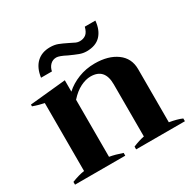

<svg xmlns="http://www.w3.org/2000/svg" viewBox="-155 -863 1030 1023"><g transform="rotate(-30 360.0 -351.5)"><path d="M219 -584H152Q160 -641 191.5 -671Q223 -701 274 -701Q301 -701 322 -693Q343 -685 373 -670Q396 -658 406.5 -653.5Q417 -649 429 -649Q451 -649 466.5 -660.5Q482 -672 490 -703H555Q550 -647 520 -615.5Q490 -584 434 -584Q412 -584 390.5 -592Q369 -600 336 -615Q294 -637 276 -637Q254 -637 239 -622.5Q224 -608 219 -584ZM700 -17V0H400V-17Q438 -33 470 -39V-360Q470 -458 383 -458Q354 -458 320.5 -441.5Q287 -425 255 -389V-38Q290 -32 333 -17V0H24V-17Q67 -34 102 -39V-457Q71 -463 34 -476V-487L255 -509V-439Q289 -470 336 -488.5Q383 -507 437 -507Q520 -507 571.5 -469.5Q623 -432 623 -365V-38Q671 -30 700 -17Z"/></g></svg>

Font: Trirong Bold
Style: Regular
Weight: 700
Designer: Katatrad Team
Foundry: CadsonDemak
Version: Version 1.000